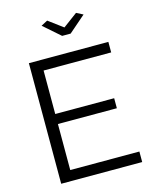

<svg xmlns="http://www.w3.org/2000/svg" viewBox="-133 -1005 875 1092"><g transform="rotate(-15 304.5 -458.5)"><path d="M252 -917 214 -897 312 -811H362L461 -897L422 -917L337 -854ZM566 -62H159V-333H506V-392H159V-648H557V-710H89V0H566Z"/></g></svg>

Font: FIGSv2-sans-serif
Style: Regular
Weight: 400
Designer: Matt McInerney, Pablo Impallari, Rodrigo Fuenzalida,Mirko Velimirovic
Foundry: Matt McInerney, Pablo Impallari, Rodrigo Fuenzalida
Version: Version 4.021;hotconv 1.0.109;makeotfexe 2.5.65596